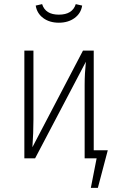

<svg xmlns="http://www.w3.org/2000/svg" viewBox="-20 -767 572 930"><path d="M153 -740 184 -747Q200 -696 265 -696Q331 -696 347 -747L378 -740Q372 -702 341 -679.5Q310 -657 265 -657Q220 -657 189.5 -679.5Q159 -702 153 -740ZM502 -39 454 143H420L448 0H390V-356Q390 -410 396 -468L150 0H98V-522H142V-188Q142 -124 137 -54L382 -522H434V-39Z"/></svg>

Font: Fira Sans Condensed ExtraLight
Style: Regular
Weight: 275
Width: 3
Designer: Carrois Corporate & Edenspiekermann AG
Foundry: Carrois Corporate GbR & Edenspiekermann AG
Version: Version 4.203